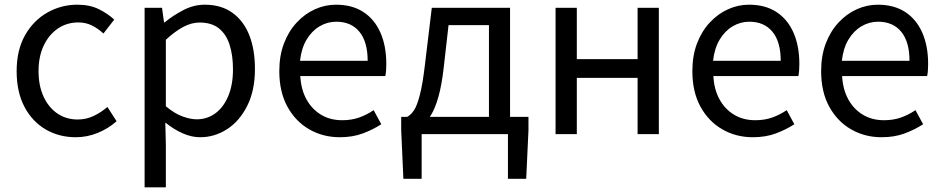

<svg xmlns="http://www.w3.org/2000/svg" viewBox="-20 -577 4055 826"><path d="M305.9 13.4Q233.9 13.4 176.3 -20.3Q118.7 -54 85.1 -117.6Q51.6 -181.2 51.6 -271Q51.6 -361.9 87.9 -425.7Q124.2 -489.4 183.9 -523.1Q243.5 -556.8 312.8 -556.8Q366 -556.8 404.6 -537.8Q443.1 -518.9 471.5 -492.7L425 -432.8Q401.8 -454.3 375.4 -467.4Q349.1 -480.5 317.1 -480.5Q267.7 -480.5 228.9 -454.2Q190.2 -427.8 168 -380.8Q145.8 -333.8 145.8 -271Q145.8 -208.7 167.2 -161.8Q188.7 -114.9 226.6 -88.9Q264.5 -62.9 314.3 -62.9Q351.7 -62.9 384 -78.7Q416.3 -94.4 442 -116.9L481.7 -55.4Q445.2 -23.3 399.9 -5Q354.6 13.4 305.9 13.4Z M602.1 229V-543.4H677L685.7 -480.5H688.1Q725.2 -511.1 769.5 -533.9Q813.9 -556.8 860.9 -556.8Q931.4 -556.8 979.5 -522.3Q1027.7 -487.8 1052.3 -426.1Q1076.8 -364.3 1076.8 -280Q1076.8 -187.5 1043.5 -121.5Q1010.3 -55.6 956.7 -21.1Q903.1 13.4 840.9 13.4Q804.3 13.4 766.2 -3.3Q728.1 -20 691.2 -49.9L693.5 45.2V229ZM826.3 -63.7Q871 -63.7 906.3 -89.4Q941.6 -115.2 961.9 -163.6Q982.3 -212 982.3 -278.8Q982.3 -339.2 967.7 -384.5Q953.1 -429.8 921.8 -454.9Q890.5 -480.1 838.4 -480.1Q804.3 -480.1 768.6 -461.3Q733 -442.4 693.5 -405.9V-119.9Q730.4 -88.7 765 -76.2Q799.6 -63.7 826.3 -63.7Z M1441.7 13.4Q1369.5 13.4 1310.4 -20.6Q1251.3 -54.6 1216.4 -118.2Q1181.6 -181.9 1181.6 -271Q1181.6 -337.5 1201.6 -390.1Q1221.7 -442.7 1256.5 -480.1Q1291.4 -517.6 1335 -537.2Q1378.6 -556.8 1425.4 -556.8Q1494.6 -556.8 1542.8 -525.7Q1591 -494.5 1616.4 -437.1Q1641.9 -379.7 1641.9 -301.7Q1641.9 -287.4 1640.9 -274.1Q1640 -260.7 1637.6 -249.7H1271.9Q1275 -192.4 1298.3 -149.8Q1321.7 -107.2 1361.1 -83.5Q1400.4 -59.8 1452.3 -59.8Q1491.8 -59.8 1524.5 -71.2Q1557.1 -82.7 1587.5 -103.1L1620.3 -42.5Q1584.8 -19.4 1541 -3Q1497.2 13.4 1441.7 13.4ZM1270.7 -315.5H1561.7Q1561.7 -397.1 1526.2 -440.3Q1490.8 -483.6 1426.5 -483.6Q1388.5 -483.6 1355.1 -463.9Q1321.7 -444.3 1299.2 -406.9Q1276.7 -369.6 1270.7 -315.5Z M1794 0V192.1H1715.4L1706 -16.5V-74.3H2253.5V-16.5L2243.8 192.1H2165.2V0ZM2083.5 -27.6V-469H1909.7L1888.8 -285.3Q1880.2 -210 1866.1 -160.5Q1852.1 -111 1834.1 -81.9Q1816.2 -52.8 1795.6 -39.1Q1775 -25.4 1753.5 -20.8L1732 -74.3Q1747.8 -83 1761 -102.5Q1774.1 -122 1786.2 -168.5Q1798.4 -214.9 1808.6 -302.5L1837.6 -543.4H2174.3V-27.6Z M2370.1 0V-543.4H2461.5V-322.5H2723V-543.4H2814.4V0H2723V-241.9H2461.5V0Z M3218.7 13.4Q3146.5 13.4 3087.4 -20.6Q3028.3 -54.6 2993.4 -118.2Q2958.6 -181.9 2958.6 -271Q2958.6 -337.5 2978.6 -390.1Q2998.7 -442.7 3033.5 -480.1Q3068.4 -517.6 3112 -537.2Q3155.6 -556.8 3202.4 -556.8Q3271.6 -556.8 3319.8 -525.7Q3368 -494.5 3393.4 -437.1Q3418.9 -379.7 3418.9 -301.7Q3418.9 -287.4 3417.9 -274.1Q3417 -260.7 3414.6 -249.7H3048.9Q3052 -192.4 3075.3 -149.8Q3098.7 -107.2 3138.1 -83.5Q3177.4 -59.8 3229.3 -59.8Q3268.8 -59.8 3301.5 -71.2Q3334.1 -82.7 3364.5 -103.1L3397.3 -42.5Q3361.8 -19.4 3318 -3Q3274.2 13.4 3218.7 13.4ZM3047.7 -315.5H3338.7Q3338.7 -397.1 3303.2 -440.3Q3267.8 -483.6 3203.5 -483.6Q3165.5 -483.6 3132.1 -463.9Q3098.7 -444.3 3076.2 -406.9Q3053.7 -369.6 3047.7 -315.5Z M3772.7 13.4Q3700.5 13.4 3641.4 -20.6Q3582.3 -54.6 3547.4 -118.2Q3512.6 -181.9 3512.6 -271Q3512.6 -337.5 3532.6 -390.1Q3552.7 -442.7 3587.5 -480.1Q3622.4 -517.6 3666 -537.2Q3709.6 -556.8 3756.4 -556.8Q3825.6 -556.8 3873.8 -525.7Q3922 -494.5 3947.4 -437.1Q3972.9 -379.7 3972.9 -301.7Q3972.9 -287.4 3971.9 -274.1Q3971 -260.7 3968.6 -249.7H3602.9Q3606 -192.4 3629.3 -149.8Q3652.7 -107.2 3692.1 -83.5Q3731.4 -59.8 3783.3 -59.8Q3822.8 -59.8 3855.5 -71.2Q3888.1 -82.7 3918.5 -103.1L3951.3 -42.5Q3915.8 -19.4 3872 -3Q3828.2 13.4 3772.7 13.4ZM3601.7 -315.5H3892.7Q3892.7 -397.1 3857.2 -440.3Q3821.8 -483.6 3757.5 -483.6Q3719.5 -483.6 3686.1 -463.9Q3652.7 -444.3 3630.2 -406.9Q3607.7 -369.6 3601.7 -315.5Z"/></svg>

Font: Shanggu Sans SC VF
Style: Regular
Weight: 250
Designer: GuiWonder
Version: Version 1.021